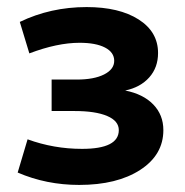

<svg xmlns="http://www.w3.org/2000/svg" viewBox="-20 -516 523 543"><path d="M204 7Q111 7 30 -28L58 -122Q132 -95 212 -95Q316 -95 316 -148Q316 -174 283 -188Q250 -202 191 -202H126V-291H197Q246 -291 274.5 -305.5Q303 -320 303 -344Q303 -368 277 -381.5Q251 -395 205 -395Q142 -395 63 -365L36 -454Q123 -496 225 -496Q317 -496 372 -461Q427 -426 427 -366Q427 -325 402 -297Q377 -269 334 -260Q385 -250 413.5 -220.5Q442 -191 442 -148Q442 -78 376.5 -35.5Q311 7 204 7Z"/></svg>

Font: Cantarell
Style: Bold
Weight: 700
Designer: Dave Crossland, Nikolaus Waxweiler, Florian Fecher, Jacques Le Bailly, Eben Sorkin, Alexei Vanyashin, Alexios Zavras, Em
Version: Version 0.303